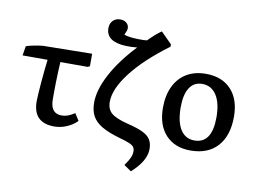

<svg xmlns="http://www.w3.org/2000/svg" viewBox="-101 -960 1809 1345"><g transform="rotate(10 803.5 -287.5)"><path d="M324 14Q172 14 172 -139Q172 -159 174.5 -195.5Q177 -232 180.5 -276Q184 -320 188.5 -362.5Q193 -405 197 -438H19L30 -505Q46 -511 68.5 -516Q91 -521 112.5 -524.5Q134 -528 148 -529L497 -534V-445L482 -438H288Q286 -407 284.5 -369.5Q283 -332 282 -294Q281 -256 281 -223.5Q281 -191 281 -172Q281 -71 361 -71Q383 -71 404.5 -78.5Q426 -86 453 -104L485 -54Q455 -23 411.5 -4.5Q368 14 324 14Z M907 230 855 194Q882 156 891.5 133.5Q901 111 901 89Q901 71 892.5 59Q884 47 859.5 36.5Q835 26 787 13Q707 -10 659.5 -38Q612 -66 591 -105Q570 -144 570 -200Q570 -290 630 -403Q690 -516 800 -632Q777 -630 758 -629Q739 -628 722 -629Q578 -634 578 -731Q578 -764 598 -784.5Q618 -805 650 -805Q678 -805 695 -790Q712 -775 712 -752Q712 -737 696 -705Q730 -692 795 -691Q816 -690 833.5 -691Q851 -692 859 -693Q890 -724 909 -740.5Q928 -757 951 -773L1029 -695V-678Q859 -552 768 -433.5Q677 -315 677 -224Q677 -172 709.5 -144Q742 -116 825 -95Q896 -78 936 -59Q976 -40 992.5 -13Q1009 14 1009 54Q1009 139 907 230Z M1292 14Q1180 14 1115.5 -55.5Q1051 -125 1051 -248Q1051 -336 1082 -400.5Q1113 -465 1170.5 -499.5Q1228 -534 1308 -534Q1422 -534 1487 -464.5Q1552 -395 1552 -272Q1552 -136 1484 -61Q1416 14 1292 14ZM1307 -60Q1432 -60 1432 -246Q1432 -348 1395.5 -404Q1359 -460 1294 -460Q1235 -460 1204 -411.5Q1173 -363 1173 -273Q1173 -170 1208 -115Q1243 -60 1307 -60Z"/></g></svg>

Font: Literata 7pt Medium
Style: Regular
Weight: 500
Designer: Latin by Veronika Burian and Jose Scaglione. Greek by Irene Vlachou. Cyrillic by Vera Evstafieva.
Foundry: TypeTogether
Version: Version 3.002